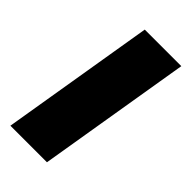

<svg xmlns="http://www.w3.org/2000/svg" viewBox="-177 -583 631 631"><g transform="rotate(45 138.0 -268.0)"><path d="M8.8 0 97.7 -535.6H267.6L178.7 0Z"/></g></svg>

Font: Inter 20pt ExtraBold
Style: Italic
Weight: 800
Italic angle: -9.3988°
Version: Version 4.001;git-66647c0bb